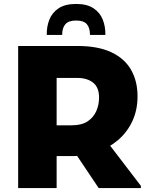

<svg xmlns="http://www.w3.org/2000/svg" viewBox="-20 -953 771 973"><path d="M176 -162V-318H344Q394 -318 424 -338Q454 -358 468 -390Q482 -422 482 -459Q482 -510 452 -534Q422 -558 372 -558H176V-720H373Q476 -720 543.5 -688.5Q611 -657 644 -599.5Q677 -542 677 -465Q677 -395 650.5 -338.5Q624 -282 578 -243Q532 -204 473.5 -183Q415 -162 351 -162ZM72 0V-720H267V0ZM480 0 346 -200 525 -232 694 -11V0ZM366 -933Q421 -933 454 -911Q487 -889 501 -853Q515 -817 514 -776H436Q436 -812 420 -830.5Q404 -849 366 -849Q328 -849 311.5 -830.5Q295 -812 295 -776H217Q216 -817 230 -853Q244 -889 277 -911Q310 -933 366 -933Z"/></svg>

Font: Kufam ExtraBold
Style: Regular
Weight: 800
Designer: Wael Morcos, Artur Schmal
Foundry: Original Type
Version: Version 1.300; ttfautohint (v1.8.3)